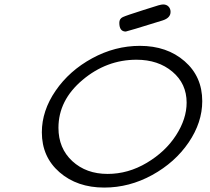

<svg xmlns="http://www.w3.org/2000/svg" viewBox="-20 -827 940 858"><path d="M167 -235.8Q167 -332 228.5 -421.6Q290 -511.2 392.1 -566.7Q494.1 -622.1 605 -622.1Q726.1 -622.1 804.9 -553.5Q883.8 -484.9 883.8 -375Q883.8 -279.8 823 -190.4Q762.2 -101.1 660.2 -44.9Q558.1 11.2 445.8 11.2Q324.7 11.2 245.8 -57.4Q167 -126 167 -235.8ZM241.2 -255.9Q241.2 -164.1 303.2 -106.9Q365.2 -49.8 460.9 -49.8Q552.7 -49.8 636 -99.4Q719.2 -148.9 766.6 -222.4Q814 -295.9 814 -368.2Q814 -453.1 750.5 -506.6Q687 -560.1 589.8 -560.1Q456.1 -560.1 348.6 -469.5Q241.2 -378.9 241.2 -255.9ZM513.2 -725.1Q513.2 -743.2 528.6 -750.5Q543.9 -757.8 621.1 -782.2Q662.1 -795.4 688 -803.2Q702.1 -807.1 709 -807.1Q724.1 -807.1 733.2 -797.6Q742.2 -788.1 742.2 -773.9Q742.2 -747.1 707 -735.8Q546.9 -686 542 -686Q513.2 -686 513.2 -725.1Z"/></svg>

Font: CMU Typewriter Text Variable Width
Style: Italic
Weight: 500
Italic angle: -14.04°
Version: Version 0.7.0